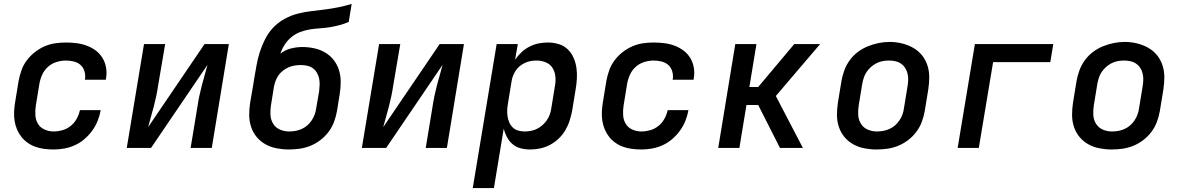

<svg xmlns="http://www.w3.org/2000/svg" viewBox="-20 -755 6040 980"><path d="M254 8Q230 8 206.5 5Q183 2 161.5 -5.5Q140 -13 121.5 -26Q103 -39 89.5 -56Q76 -73 67 -94Q58 -115 54.5 -138Q51 -161 52 -184.5Q53 -208 57 -232L75 -342Q80 -369 89.5 -396Q99 -423 116.5 -446.5Q134 -470 157.5 -488.5Q181 -507 207.5 -518.5Q234 -530 261.5 -534Q289 -538 317 -538Q344 -538 371.5 -534.5Q399 -531 424 -521.5Q449 -512 469.5 -496.5Q490 -481 503.5 -458.5Q517 -436 521.5 -409Q526 -382 521 -354Q521 -353 520.5 -351.5Q520 -350 520 -348H413Q413 -349 413.5 -349.5Q414 -350 414 -351Q417 -372 411 -391.5Q405 -411 391 -423.5Q377 -436 357 -441Q337 -446 317 -446Q293 -446 268.5 -438.5Q244 -431 225 -414Q206 -397 195.5 -374Q185 -351 181 -327L163 -217Q159 -192 160.5 -167.5Q162 -143 173.5 -123.5Q185 -104 207 -94Q229 -84 254 -84Q276 -84 299 -90.5Q322 -97 341 -112.5Q360 -128 371.5 -149Q383 -170 388 -193H494Q489 -165 478.5 -138.5Q468 -112 451 -88.5Q434 -65 411.5 -45.5Q389 -26 362.5 -14Q336 -2 308.5 3Q281 8 254 8Z M627 0 715 -530H823L787 -318Q783 -291 777.5 -264.5Q772 -238 765 -211.5Q758 -185 750.5 -159Q743 -133 736 -106L1024 -530H1148L1061 0H953L988 -212Q992 -239 997.5 -265.5Q1003 -292 1010 -318.5Q1017 -345 1024.5 -371Q1032 -397 1039 -424L751 0Z M1454 8Q1423 8 1392 2Q1361 -4 1335 -18.5Q1309 -33 1290 -56Q1271 -79 1261.5 -108Q1252 -137 1252 -168.5Q1252 -200 1257 -232L1272 -319Q1273 -327 1274.5 -335Q1276 -343 1277 -351Q1283 -385 1289 -419.5Q1295 -454 1305.5 -487.5Q1316 -521 1332.5 -554Q1349 -587 1374 -613.5Q1399 -640 1431.5 -658Q1464 -676 1498.5 -685Q1533 -694 1568 -698Q1603 -702 1638 -706.5Q1673 -711 1707.5 -718Q1742 -725 1775 -735L1760 -643Q1737 -633 1712 -626.5Q1687 -620 1662.5 -616Q1638 -612 1613 -610.5Q1588 -609 1563 -605Q1538 -601 1513.5 -592Q1489 -583 1468.5 -566.5Q1448 -550 1433.5 -527.5Q1419 -505 1411 -481Q1435 -500 1464.5 -507.5Q1494 -515 1523 -515Q1554 -515 1584 -508.5Q1614 -502 1639.5 -487Q1665 -472 1683 -449Q1701 -426 1710 -397.5Q1719 -369 1719 -337.5Q1719 -306 1714 -275L1700 -188Q1695 -160 1685 -133Q1675 -106 1657.5 -82.5Q1640 -59 1616 -40.5Q1592 -22 1565 -11Q1538 0 1510 4Q1482 8 1454 8ZM1456 -84Q1473 -84 1489 -87Q1505 -90 1520.5 -97Q1536 -104 1549 -115.5Q1562 -127 1571.5 -141.5Q1581 -156 1586.5 -171.5Q1592 -187 1594 -203L1609 -290Q1611 -307 1611.5 -323.5Q1612 -340 1608.5 -355.5Q1605 -371 1597 -384.5Q1589 -398 1576.5 -407Q1564 -416 1548 -419.5Q1532 -423 1515 -423Q1500 -423 1484 -420.5Q1468 -418 1453 -411.5Q1438 -405 1424.5 -394.5Q1411 -384 1401.5 -370.5Q1392 -357 1386.5 -342Q1381 -327 1378 -311L1363 -217Q1359 -192 1360.5 -167.5Q1362 -143 1374.5 -123Q1387 -103 1409 -93.5Q1431 -84 1456 -84Z M1827 0 1915 -530H2023L1987 -318Q1983 -291 1977.5 -264.5Q1972 -238 1965 -211.5Q1958 -185 1950.5 -159Q1943 -133 1936 -106L2224 -530H2348L2261 0H2153L2188 -212Q2192 -239 2197.5 -265.5Q2203 -292 2210 -318.5Q2217 -345 2224.5 -371Q2232 -397 2239 -424L1951 0Z M2393 205 2515 -530H2623L2609 -450Q2623 -471 2642 -488.5Q2661 -506 2683.5 -517.5Q2706 -529 2729.5 -533.5Q2753 -538 2777 -538Q2805 -538 2831.5 -530Q2858 -522 2877 -504Q2896 -486 2907 -461.5Q2918 -437 2922 -410Q2926 -383 2924.5 -354.5Q2923 -326 2918 -298L2900 -188Q2895 -163 2887 -138Q2879 -113 2865 -89.5Q2851 -66 2831 -47Q2811 -28 2787 -15.5Q2763 -3 2737.5 2.5Q2712 8 2686 8Q2661 8 2637.5 2Q2614 -4 2596.5 -19Q2579 -34 2568 -54.5Q2557 -75 2551 -98L2501 205ZM2658 -84Q2674 -84 2690 -87Q2706 -90 2721 -97.5Q2736 -105 2749 -116.5Q2762 -128 2771.5 -142Q2781 -156 2786.5 -171.5Q2792 -187 2794 -203L2812 -313Q2817 -338 2815 -362.5Q2813 -387 2801 -407Q2789 -427 2766.5 -436.5Q2744 -446 2719 -446Q2704 -446 2689.5 -443.5Q2675 -441 2660.5 -434.5Q2646 -428 2633.5 -418Q2621 -408 2612.5 -395Q2604 -382 2598.5 -368Q2593 -354 2591 -339L2573 -229Q2570 -212 2569 -195Q2568 -178 2570.5 -161.5Q2573 -145 2579.5 -130Q2586 -115 2597.5 -104Q2609 -93 2625 -88.5Q2641 -84 2658 -84Z M3254 8Q3230 8 3206.5 5Q3183 2 3161.5 -5.5Q3140 -13 3121.5 -26Q3103 -39 3089.5 -56Q3076 -73 3067 -94Q3058 -115 3054.5 -138Q3051 -161 3052 -184.5Q3053 -208 3057 -232L3075 -342Q3080 -369 3089.5 -396Q3099 -423 3116.5 -446.5Q3134 -470 3157.5 -488.5Q3181 -507 3207.5 -518.5Q3234 -530 3261.5 -534Q3289 -538 3317 -538Q3344 -538 3371.5 -534.5Q3399 -531 3424 -521.5Q3449 -512 3469.5 -496.5Q3490 -481 3503.5 -458.5Q3517 -436 3521.5 -409Q3526 -382 3521 -354Q3521 -353 3520.5 -351.5Q3520 -350 3520 -348H3413Q3413 -349 3413.5 -349.5Q3414 -350 3414 -351Q3417 -372 3411 -391.5Q3405 -411 3391 -423.5Q3377 -436 3357 -441Q3337 -446 3317 -446Q3293 -446 3268.5 -438.5Q3244 -431 3225 -414Q3206 -397 3195.5 -374Q3185 -351 3181 -327L3163 -217Q3159 -192 3160.5 -167.5Q3162 -143 3173.5 -123.5Q3185 -104 3207 -94Q3229 -84 3254 -84Q3276 -84 3299 -90.5Q3322 -97 3341 -112.5Q3360 -128 3371.5 -149Q3383 -170 3388 -193H3494Q3489 -165 3478.5 -138.5Q3468 -112 3451 -88.5Q3434 -65 3411.5 -45.5Q3389 -26 3362.5 -14Q3336 -2 3308.5 3Q3281 8 3254 8Z M3646 0 3733 -530H3841L3805 -311H3850L4034 -530H4166L3940 -265L4078 0H3961L3850 -219H3790L3754 0Z M4454 8Q4423 8 4392 2Q4361 -4 4335 -18.5Q4309 -33 4290 -56Q4271 -79 4261.5 -108Q4252 -137 4252 -168.5Q4252 -200 4257 -232L4275 -342Q4280 -370 4290 -397Q4300 -424 4317.5 -448Q4335 -472 4359 -490Q4383 -508 4410.5 -519Q4438 -530 4465.5 -535.5Q4493 -541 4521 -541Q4553 -541 4583.5 -533.5Q4614 -526 4640 -511.5Q4666 -497 4685 -474Q4704 -451 4713.5 -422Q4723 -393 4723 -361.5Q4723 -330 4718 -298L4700 -188Q4695 -160 4685 -133Q4675 -106 4657.5 -82.5Q4640 -59 4616 -40.5Q4592 -22 4565 -11Q4538 0 4510 4Q4482 8 4454 8ZM4456 -84Q4473 -84 4489 -87Q4505 -90 4520.5 -97Q4536 -104 4549 -115.5Q4562 -127 4571.5 -141.5Q4581 -156 4586.5 -171.5Q4592 -187 4594 -203L4612 -313Q4615 -330 4615.5 -346.5Q4616 -363 4612.5 -378.5Q4609 -394 4600.5 -407.5Q4592 -421 4579 -430Q4566 -439 4550 -442.5Q4534 -446 4517 -446Q4501 -446 4485 -443Q4469 -440 4454 -432.5Q4439 -425 4426 -413.5Q4413 -402 4403.5 -388Q4394 -374 4389 -358.5Q4384 -343 4381 -327L4363 -217Q4359 -192 4360.5 -167.5Q4362 -143 4374.5 -123Q4387 -103 4409 -93.5Q4431 -84 4456 -84Z M4868 0 4956 -530H5356L5341 -438H5049L4976 0Z M5654 8Q5623 8 5592 2Q5561 -4 5535 -18.5Q5509 -33 5490 -56Q5471 -79 5461.5 -108Q5452 -137 5452 -168.5Q5452 -200 5457 -232L5475 -342Q5480 -370 5490 -397Q5500 -424 5517.5 -448Q5535 -472 5559 -490Q5583 -508 5610.5 -519Q5638 -530 5665.5 -535.5Q5693 -541 5721 -541Q5753 -541 5783.5 -533.5Q5814 -526 5840 -511.5Q5866 -497 5885 -474Q5904 -451 5913.5 -422Q5923 -393 5923 -361.5Q5923 -330 5918 -298L5900 -188Q5895 -160 5885 -133Q5875 -106 5857.5 -82.5Q5840 -59 5816 -40.5Q5792 -22 5765 -11Q5738 0 5710 4Q5682 8 5654 8ZM5656 -84Q5673 -84 5689 -87Q5705 -90 5720.5 -97Q5736 -104 5749 -115.5Q5762 -127 5771.5 -141.5Q5781 -156 5786.5 -171.5Q5792 -187 5794 -203L5812 -313Q5815 -330 5815.5 -346.5Q5816 -363 5812.5 -378.5Q5809 -394 5800.5 -407.5Q5792 -421 5779 -430Q5766 -439 5750 -442.5Q5734 -446 5717 -446Q5701 -446 5685 -443Q5669 -440 5654 -432.5Q5639 -425 5626 -413.5Q5613 -402 5603.5 -388Q5594 -374 5589 -358.5Q5584 -343 5581 -327L5563 -217Q5559 -192 5560.5 -167.5Q5562 -143 5574.5 -123Q5587 -103 5609 -93.5Q5631 -84 5656 -84Z"/></svg>

Font: Iosevka Curly SmBdExObl
Style: Regular
Weight: 600
Width: 7
Italic angle: -9°
Monospace: yes
Designer: Belleve Invis
Foundry: Belleve Invis
Version: Version 11.1.0; ttfautohint (v1.8.3)